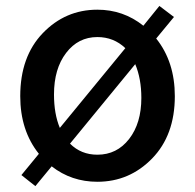

<svg xmlns="http://www.w3.org/2000/svg" viewBox="-20 -597 653 644"><path d="M433.6 -381.8 214.8 -115.2Q252 -78.1 306.6 -78.1Q372.1 -78.1 413.1 -130.9Q454.1 -183.6 454.1 -268.6Q454.1 -333 433.6 -381.8ZM180.7 -168 400.4 -435.5Q361.3 -472.7 306.6 -472.7Q242.2 -472.7 201.7 -419.4Q161.1 -366.2 161.1 -280.3Q161.1 -214.8 180.7 -168ZM563.5 -540 503.9 -467.8Q566.4 -389.6 566.4 -274.4Q566.4 -143.6 490.2 -65.4Q414.1 12.7 306.6 12.7Q219.7 12.7 153.3 -39.1L98.6 27.3L51.8 -9.8L110.4 -81.1Q47.9 -159.2 47.9 -274.4Q47.9 -407.2 123.5 -485.8Q199.2 -564.5 306.6 -564.5Q393.6 -564.5 460.9 -510.7L514.6 -577.1Z"/></svg>

Font: Gen Shin Gothic Medium
Style: Regular
Weight: 500
Designer: [Source Han Sans]
Ryoko NISHIZUKA  (kana & ideographs); Paul D. Hunt (Latin, Greek & Cyrillic); Wenlong ZHANG  (bopomofo
Version: Version 1.002.20150607